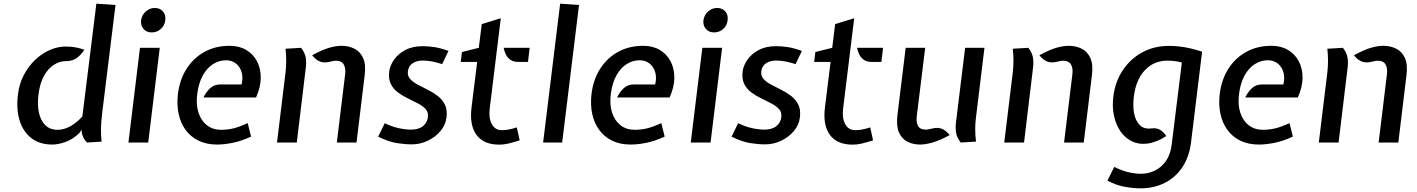

<svg xmlns="http://www.w3.org/2000/svg" viewBox="-20 -778 7733 1048"><path d="M266.5 11Q195.5 11 150.2 -24.8Q105 -60.5 86.5 -122.2Q68 -184 78 -261.5Q84.5 -319.5 109.5 -367.5Q134.5 -415.5 171 -450.5Q207.5 -485.5 251 -504.8Q294.5 -524 338.5 -524Q362 -524 386.5 -520.5Q411 -517 440.5 -506.5Q423.5 -479.5 400 -462.2Q376.5 -445 343.5 -444.5Q307.5 -445 275.2 -425Q243 -405 220.2 -364.2Q197.5 -323.5 190 -261.5Q183 -206.5 192.5 -163Q202 -119.5 227.5 -94.5Q253 -69.5 294 -69.5Q327 -69.5 360.8 -87Q394.5 -104.5 429.5 -142L506 -758L610.5 -751L538 -163.5Q531.5 -112.5 531.2 -73.2Q531 -34 534.5 -5L455.5 0Q444.5 -9.5 438 -21.5Q431.5 -33.5 426.5 -52L425.5 -70L413 -51.5Q376 -16.5 336.5 -2.8Q297 11 266.5 11Z M681 0 744 -517H852L789 0ZM808 -601Q780 -601 763.5 -620Q747 -639 750 -667Q754 -696 775.5 -715.2Q797 -734.5 825 -734.5Q853.5 -734.5 869.8 -715.2Q886 -696 882 -667Q879 -639 858 -620Q837 -601 808 -601Z M1165 11Q1106.5 11 1063 -10.5Q1019.5 -32 992.2 -70Q965 -108 954.8 -157.8Q944.5 -207.5 951 -264Q961 -345.5 999.8 -404.8Q1038.5 -464 1098.2 -496Q1158 -528 1233 -528Q1285.5 -528 1323.8 -505.5Q1362 -483 1382.8 -443.5Q1403.5 -404 1403.2 -353.2Q1403 -302.5 1377.5 -246H1090.5Q1105 -276 1127 -296.5Q1149 -317 1182 -317H1298.5Q1307.5 -353.5 1299 -383.2Q1290.5 -413 1268.2 -431Q1246 -449 1214 -449Q1176 -449 1143 -428.2Q1110 -407.5 1087 -366.2Q1064 -325 1056.5 -264.5Q1049 -206 1063.8 -162Q1078.5 -118 1110.2 -93.8Q1142 -69.5 1186.5 -69.5Q1221 -69.5 1253.8 -77.2Q1286.5 -85 1332 -106L1350.5 -32.5Q1297.5 -8 1250.8 1.5Q1204 11 1165 11Z M1818.5 0 1864 -373.5Q1868 -405.5 1856.2 -426Q1844.5 -446.5 1815 -446.5Q1803.5 -446.5 1794.2 -444Q1785 -441.5 1771 -439Q1743 -434 1721.8 -444.2Q1700.5 -454.5 1684 -476.5Q1740 -507 1777.5 -517.5Q1815 -528 1844 -528Q1882.5 -528 1914 -512.5Q1945.5 -497 1961.8 -462Q1978 -427 1970.5 -367L1926 0ZM1492 0 1539 -386Q1542 -414 1542.2 -445.5Q1542.5 -477 1538.5 -512L1623.5 -517Q1644.5 -490 1648.8 -463.5Q1653 -437 1649 -407L1600 0Z M2228 10Q2190 10 2145.8 3Q2101.5 -4 2044 -32L2080 -105.5Q2118 -87 2154.8 -78.8Q2191.5 -70.5 2223 -70.5Q2266 -70.5 2289.2 -90Q2312.5 -109.5 2315.5 -138.5Q2319 -165 2303.5 -182.2Q2288 -199.5 2262.2 -213Q2236.5 -226.5 2207.2 -240.5Q2178 -254.5 2152.8 -273Q2127.5 -291.5 2113.5 -319.2Q2099.5 -347 2104.5 -388Q2108.5 -420 2130.5 -451.8Q2152.5 -483.5 2192 -504.8Q2231.5 -526 2288 -526Q2318 -526 2351.8 -520.8Q2385.5 -515.5 2428 -500L2393.5 -428Q2361.5 -438.5 2335.8 -443Q2310 -447.5 2288 -447.5Q2255 -447.5 2232.5 -432.8Q2210 -418 2206.5 -389.5Q2203 -364.5 2218.5 -347.2Q2234 -330 2259.8 -316.2Q2285.5 -302.5 2314.8 -288Q2344 -273.5 2369.2 -254.2Q2394.5 -235 2408.5 -206.8Q2422.5 -178.5 2417 -136.5Q2412 -95.5 2383.8 -62.2Q2355.5 -29 2314.2 -9.5Q2273 10 2228 10Z M2705 11.5Q2619.5 11.5 2580.5 -42.2Q2541.5 -96 2554 -193L2584.5 -440H2495L2501.5 -494L2593.5 -517L2609.5 -646.5L2713.5 -678.5L2653 -185Q2646.5 -133.5 2664.5 -100.5Q2682.5 -67.5 2719 -67.5Q2737 -67.5 2755.5 -70.8Q2774 -74 2801 -82.5L2816.5 -12Q2777 0.5 2753 6Q2729 11.5 2705 11.5ZM2808.5 -440Q2783.5 -440 2767.2 -450.8Q2751 -461.5 2742 -479.2Q2733 -497 2729 -517H2871L2862 -440Z M2944.5 0 3037.5 -758 3140.5 -751 3048.5 0Z M3422.5 11Q3364 11 3320.5 -10.5Q3277 -32 3249.8 -70Q3222.5 -108 3212.2 -157.8Q3202 -207.5 3208.5 -264Q3218.5 -345.5 3257.2 -404.8Q3296 -464 3355.8 -496Q3415.5 -528 3490.5 -528Q3543 -528 3581.2 -505.5Q3619.5 -483 3640.2 -443.5Q3661 -404 3660.8 -353.2Q3660.5 -302.5 3635 -246H3348Q3362.5 -276 3384.5 -296.5Q3406.5 -317 3439.5 -317H3556Q3565 -353.5 3556.5 -383.2Q3548 -413 3525.8 -431Q3503.5 -449 3471.5 -449Q3433.5 -449 3400.5 -428.2Q3367.5 -407.5 3344.5 -366.2Q3321.5 -325 3314 -264.5Q3306.5 -206 3321.2 -162Q3336 -118 3367.8 -93.8Q3399.5 -69.5 3444 -69.5Q3478.5 -69.5 3511.2 -77.2Q3544 -85 3589.5 -106L3608 -32.5Q3555 -8 3508.2 1.5Q3461.5 11 3422.5 11Z M3750.5 0 3813.5 -517H3921.5L3858.5 0ZM3877.5 -601Q3849.5 -601 3833 -620Q3816.5 -639 3819.5 -667Q3823.5 -696 3845 -715.2Q3866.5 -734.5 3894.5 -734.5Q3923 -734.5 3939.2 -715.2Q3955.5 -696 3951.5 -667Q3948.5 -639 3927.5 -620Q3906.5 -601 3877.5 -601Z M4157 10Q4119 10 4074.8 3Q4030.5 -4 3973 -32L4009 -105.5Q4047 -87 4083.8 -78.8Q4120.5 -70.5 4152 -70.5Q4195 -70.5 4218.2 -90Q4241.5 -109.5 4244.5 -138.5Q4248 -165 4232.5 -182.2Q4217 -199.5 4191.2 -213Q4165.5 -226.5 4136.2 -240.5Q4107 -254.5 4081.8 -273Q4056.5 -291.5 4042.5 -319.2Q4028.5 -347 4033.5 -388Q4037.5 -420 4059.5 -451.8Q4081.5 -483.5 4121 -504.8Q4160.5 -526 4217 -526Q4247 -526 4280.8 -520.8Q4314.5 -515.5 4357 -500L4322.5 -428Q4290.5 -438.5 4264.8 -443Q4239 -447.5 4217 -447.5Q4184 -447.5 4161.5 -432.8Q4139 -418 4135.5 -389.5Q4132 -364.5 4147.5 -347.2Q4163 -330 4188.8 -316.2Q4214.5 -302.5 4243.8 -288Q4273 -273.5 4298.2 -254.2Q4323.5 -235 4337.5 -206.8Q4351.5 -178.5 4346 -136.5Q4341 -95.5 4312.8 -62.2Q4284.5 -29 4243.2 -9.5Q4202 10 4157 10Z M4634 11.5Q4548.5 11.5 4509.5 -42.2Q4470.5 -96 4483 -193L4513.5 -440H4424L4430.5 -494L4522.5 -517L4538.5 -646.5L4642.5 -678.5L4582 -185Q4575.5 -133.5 4593.5 -100.5Q4611.5 -67.5 4648 -67.5Q4666 -67.5 4684.5 -70.8Q4703 -74 4730 -82.5L4745.5 -12Q4706 0.5 4682 6Q4658 11.5 4634 11.5ZM4737.5 -440Q4712.5 -440 4696.2 -450.8Q4680 -461.5 4671 -479.2Q4662 -497 4658 -517H4800L4791 -440Z M5002 11Q4964 11 4933.2 -4.5Q4902.5 -20 4887 -55Q4871.5 -90 4878.5 -150L4923.5 -517H5030L4984 -143.5Q4980 -111.5 4991 -91Q5002 -70.5 5032 -70.5Q5043.5 -70.5 5052.8 -73Q5062 -75.5 5075.5 -78Q5104 -83.5 5125.2 -73.2Q5146.5 -63 5163.5 -40.5Q5107.5 -10.5 5069.2 0.2Q5031 11 5002 11ZM5224 0Q5203 -27 5198.8 -53.5Q5194.5 -80 5198 -110L5248 -517H5353.5L5306.5 -131Q5303 -103.5 5303 -72Q5303 -40.5 5307.5 -5Z M5788 0 5833.5 -373.5Q5837.5 -405.5 5825.8 -426Q5814 -446.5 5784.5 -446.5Q5773 -446.5 5763.8 -444Q5754.5 -441.5 5740.5 -439Q5712.5 -434 5691.2 -444.2Q5670 -454.5 5653.5 -476.5Q5709.5 -507 5747 -517.5Q5784.5 -528 5813.5 -528Q5852 -528 5883.5 -512.5Q5915 -497 5931.2 -462Q5947.5 -427 5940 -367L5895.5 0ZM5461.5 0 5508.5 -386Q5511.5 -414 5511.8 -445.5Q5512 -477 5508 -512L5593 -517Q5614 -490 5618.2 -463.5Q5622.5 -437 5618.5 -407L5569.5 0Z M6205.5 250Q6166.5 250 6120 241.8Q6073.5 233.5 6024.5 208L6062 133Q6104.5 154 6140 162.2Q6175.5 170.5 6207 170.5Q6248 170.5 6284 153Q6320 135.5 6344.5 100.2Q6369 65 6375.5 11L6431 -437Q6409.5 -442.5 6390.2 -444.8Q6371 -447 6352 -447Q6279 -447 6229.8 -395.5Q6180.5 -344 6169 -251.5Q6162.5 -202 6170.2 -160Q6178 -118 6202 -94.5Q6226 -71 6268.5 -77.5Q6292.5 -80 6311.2 -69.8Q6330 -59.5 6346 -35.5Q6319.5 -18 6291.5 -7.2Q6263.5 3.5 6240.5 6Q6195 11.5 6158 -6.8Q6121 -25 6096 -61Q6071 -97 6060.5 -146Q6050 -195 6057 -251.5Q6067 -332.5 6108.5 -394.8Q6150 -457 6214.8 -492.2Q6279.5 -527.5 6360 -527.5Q6388 -527.5 6415.8 -524.5Q6443.5 -521.5 6473.8 -514.8Q6504 -508 6541.5 -496L6481 0Q6471 79 6433.5 135Q6396 191 6337.2 220.5Q6278.5 250 6205.5 250Z M6851.5 11Q6793 11 6749.5 -10.5Q6706 -32 6678.8 -70Q6651.5 -108 6641.2 -157.8Q6631 -207.5 6637.5 -264Q6647.5 -345.5 6686.2 -404.8Q6725 -464 6784.8 -496Q6844.5 -528 6919.5 -528Q6972 -528 7010.2 -505.5Q7048.5 -483 7069.2 -443.5Q7090 -404 7089.8 -353.2Q7089.5 -302.5 7064 -246H6777Q6791.5 -276 6813.5 -296.5Q6835.5 -317 6868.5 -317H6985Q6994 -353.5 6985.5 -383.2Q6977 -413 6954.8 -431Q6932.5 -449 6900.5 -449Q6862.5 -449 6829.5 -428.2Q6796.5 -407.5 6773.5 -366.2Q6750.5 -325 6743 -264.5Q6735.5 -206 6750.2 -162Q6765 -118 6796.8 -93.8Q6828.5 -69.5 6873 -69.5Q6907.5 -69.5 6940.2 -77.2Q6973 -85 7018.5 -106L7037 -32.5Q6984 -8 6937.2 1.5Q6890.5 11 6851.5 11Z M7505 0 7550.5 -373.5Q7554.5 -405.5 7542.8 -426Q7531 -446.5 7501.5 -446.5Q7490 -446.5 7480.8 -444Q7471.5 -441.5 7457.5 -439Q7429.5 -434 7408.2 -444.2Q7387 -454.5 7370.5 -476.5Q7426.5 -507 7464 -517.5Q7501.5 -528 7530.5 -528Q7569 -528 7600.5 -512.5Q7632 -497 7648.2 -462Q7664.5 -427 7657 -367L7612.5 0ZM7178.5 0 7225.5 -386Q7228.5 -414 7228.8 -445.5Q7229 -477 7225 -512L7310 -517Q7331 -490 7335.2 -463.5Q7339.5 -437 7335.5 -407L7286.5 0Z"/></svg>

Font: Expletus Sans Medium
Style: Italic
Weight: 500
Italic angle: -7°
Version: Version 7.500